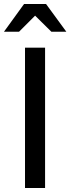

<svg xmlns="http://www.w3.org/2000/svg" viewBox="-35 -938 351 958"><path d="M89.8 0V-700.2H189.9V0ZM85 -918H194.8L295.9 -779.8H221.2L140.1 -859.9L60.1 -779.8H-15.1Z"/></svg>

Font: Quantico
Style: Regular
Weight: 400
Designer: Matt Desmond
Foundry: MADtype
Version: Version 2.002